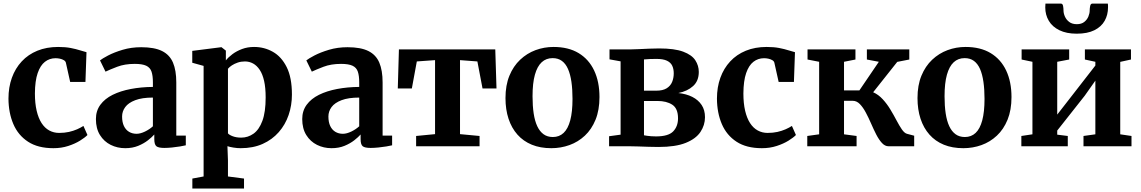

<svg xmlns="http://www.w3.org/2000/svg" viewBox="-20 -838 6539 1100"><path d="M286 11Q197.5 11 140.8 -26Q84 -63 56.5 -127.2Q29 -191.5 28.5 -273Q28.5 -338 48 -392.2Q67.5 -446.5 104.5 -486.2Q141.5 -526 194.2 -547.5Q247 -569 313 -569Q354.5 -569 385.2 -563Q416 -557 438.2 -549.8Q460.5 -542.5 475.5 -539L469.5 -368.5H382L357.5 -478.5Q355.5 -487.5 345.8 -493.2Q336 -499 323.2 -501.8Q310.5 -504.5 298.5 -504.5Q264 -504.5 237.5 -484Q211 -463.5 195.8 -419.2Q180.5 -375 180 -302.5Q180 -246 190 -203.5Q200 -161 218.2 -132.8Q236.5 -104.5 262.2 -90.5Q288 -76.5 318.5 -76.5Q349.5 -76.5 375 -82.2Q400.5 -88 421.5 -97.2Q442.5 -106.5 458 -116.5L481 -64.5Q467 -50 438.5 -32.2Q410 -14.5 371 -1.8Q332 11 286 11Z M697.5 11Q652.5 11 614.2 -8Q576 -27 552.8 -64.2Q529.5 -101.5 529.5 -156Q529.5 -203 555 -237.8Q580.5 -272.5 625.5 -294.8Q670.5 -317 729.5 -328.2Q788.5 -339.5 856 -340V-366Q856 -404.5 848 -427.8Q840 -451 817.5 -461.5Q795 -472 752 -472Q694.5 -472 651.5 -455.5Q608.5 -439 584.5 -427.5L553 -492Q565 -502 599.2 -520Q633.5 -538 682.8 -552.8Q732 -567.5 789 -567.5Q865 -567.5 908.8 -545.5Q952.5 -523.5 971.2 -479Q990 -434.5 990 -365.5V-61H1044.5V-5.5Q1033 -2.5 1011.5 1Q990 4.5 965.8 7Q941.5 9.5 921.5 9.5Q888 9.5 876 -0.2Q864 -10 864 -41V-67.5Q851.5 -53 828 -34.5Q804.5 -16 771.8 -2.5Q739 11 697.5 11ZM762.5 -71.5Q784 -71.5 810.5 -84.2Q837 -97 856 -114.5V-279Q794 -279 754.8 -264Q715.5 -249 697.5 -224.5Q679.5 -200 679.5 -170.5Q679.5 -138 690 -116Q700.5 -94 719.2 -82.8Q738 -71.5 762.5 -71.5Z M1082 242V185L1146.5 173V-460.5L1081.5 -478.5V-546.5L1247 -567.5H1249L1274 -548V-492Q1288 -510 1311.8 -527.8Q1335.5 -545.5 1366.8 -557.2Q1398 -569 1435.5 -569Q1494 -569 1543.2 -541.2Q1592.5 -513.5 1622.5 -453.5Q1652.5 -393.5 1652.5 -296Q1652.5 -234.5 1633.5 -179Q1614.5 -123.5 1577 -80.8Q1539.5 -38 1484.8 -13.5Q1430 11 1359 11Q1339 11 1317.5 7.5Q1296 4 1283 -0.5L1286 81V173L1378 185V242ZM1362 -49.5Q1400.5 -49.5 1432.5 -72.2Q1464.5 -95 1483.2 -145.5Q1502 -196 1502 -280Q1502 -335 1493.2 -374Q1484.5 -413 1468 -437.8Q1451.5 -462.5 1430 -474.2Q1408.5 -486 1383 -486Q1361 -486 1342 -479.5Q1323 -473 1308.5 -463.5Q1294 -454 1286 -444V-74Q1293 -65 1313.8 -57.2Q1334.5 -49.5 1362 -49.5Z M1879.5 11Q1834.5 11 1796.2 -8Q1758 -27 1734.8 -64.2Q1711.5 -101.5 1711.5 -156Q1711.5 -203 1737 -237.8Q1762.5 -272.5 1807.5 -294.8Q1852.5 -317 1911.5 -328.2Q1970.5 -339.5 2038 -340V-366Q2038 -404.5 2030 -427.8Q2022 -451 1999.5 -461.5Q1977 -472 1934 -472Q1876.5 -472 1833.5 -455.5Q1790.5 -439 1766.5 -427.5L1735 -492Q1747 -502 1781.2 -520Q1815.5 -538 1864.8 -552.8Q1914 -567.5 1971 -567.5Q2047 -567.5 2090.8 -545.5Q2134.5 -523.5 2153.2 -479Q2172 -434.5 2172 -365.5V-61H2226.5V-5.5Q2215 -2.5 2193.5 1Q2172 4.5 2147.8 7Q2123.5 9.5 2103.5 9.5Q2070 9.5 2058 -0.2Q2046 -10 2046 -41V-67.5Q2033.5 -53 2010 -34.5Q1986.5 -16 1953.8 -2.5Q1921 11 1879.5 11ZM1944.5 -71.5Q1966 -71.5 1992.5 -84.2Q2019 -97 2038 -114.5V-279Q1976 -279 1936.8 -264Q1897.5 -249 1879.5 -224.5Q1861.5 -200 1861.5 -170.5Q1861.5 -138 1872 -116Q1882.5 -94 1901.2 -82.8Q1920 -71.5 1944.5 -71.5Z M2364 0V-59L2472.5 -69.5V-493.5L2368 -486L2339.5 -331H2259L2265.5 -555H2817.5L2824.5 -331H2744.5L2715 -486L2615.5 -493.5V-69.5L2727.5 -59V0Z M2876 -276Q2876 -349.5 2898.5 -404.2Q2921 -459 2960 -495.8Q2999 -532.5 3048.2 -550.8Q3097.5 -569 3151.5 -569Q3236.5 -569 3295 -533.8Q3353.5 -498.5 3384 -434Q3414.5 -369.5 3414.5 -282Q3414.5 -207.5 3392 -152.2Q3369.5 -97 3330.8 -60.8Q3292 -24.5 3242.5 -6.8Q3193 11 3138.5 11Q3075.5 11 3026.8 -9Q2978 -29 2944.5 -66.8Q2911 -104.5 2893.5 -157.5Q2876 -210.5 2876 -276ZM3147.5 -53Q3184 -53 3209 -76.5Q3234 -100 3247 -148.5Q3260 -197 3260 -271.5Q3260 -326 3253.8 -369.2Q3247.5 -412.5 3234.2 -442.8Q3221 -473 3199.2 -489Q3177.5 -505 3146 -505Q3109 -505 3083.5 -481.5Q3058 -458 3044.5 -409.8Q3031 -361.5 3031 -286.5Q3031 -231.5 3037.5 -188.2Q3044 -145 3058 -115Q3072 -85 3094 -69Q3116 -53 3147.5 -53Z M3752.5 4Q3726 4 3695.5 3Q3665 2 3636.8 1Q3608.5 0 3588.5 0H3469.5V-57.5L3535.5 -66.5V-486.5L3472 -498V-555H3594Q3612 -555 3640.2 -556.5Q3668.5 -558 3700 -559.2Q3731.5 -560.5 3756.5 -560.5Q3844.5 -560.5 3894 -542Q3943.5 -523.5 3963.5 -492.8Q3983.5 -462 3983.5 -426Q3983.5 -374.5 3951 -345Q3918.5 -315.5 3866.5 -305Q3912.5 -300 3946.5 -282.8Q3980.5 -265.5 3999.8 -236.5Q4019 -207.5 4019 -166.5Q4019 -121 3993 -82Q3967 -43 3908.8 -19.5Q3850.5 4 3752.5 4ZM3738.5 -56.5Q3809 -56.5 3836.8 -85.2Q3864.5 -114 3864.5 -160Q3864.5 -216.5 3831.8 -238Q3799 -259.5 3746.5 -259.5H3669.5V-63Q3676.5 -61.5 3687.2 -60Q3698 -58.5 3711.5 -57.5Q3725 -56.5 3738.5 -56.5ZM3669.5 -318.5H3740Q3777.5 -318.5 3799.5 -332.2Q3821.5 -346 3830.8 -368.8Q3840 -391.5 3840 -418Q3840 -443 3831.2 -461.5Q3822.5 -480 3801 -490.2Q3779.5 -500.5 3740.5 -500.5Q3722 -500.5 3704 -499.8Q3686 -499 3669.5 -497.5Z M4345 11Q4256.5 11 4199.8 -26Q4143 -63 4115.5 -127.2Q4088 -191.5 4087.5 -273Q4087.5 -338 4107 -392.2Q4126.5 -446.5 4163.5 -486.2Q4200.5 -526 4253.2 -547.5Q4306 -569 4372 -569Q4413.5 -569 4444.2 -563Q4475 -557 4497.2 -549.8Q4519.5 -542.5 4534.5 -539L4528.5 -368.5H4441L4416.5 -478.5Q4414.5 -487.5 4404.8 -493.2Q4395 -499 4382.2 -501.8Q4369.5 -504.5 4357.5 -504.5Q4323 -504.5 4296.5 -484Q4270 -463.5 4254.8 -419.2Q4239.5 -375 4239 -302.5Q4239 -246 4249 -203.5Q4259 -161 4277.2 -132.8Q4295.5 -104.5 4321.2 -90.5Q4347 -76.5 4377.5 -76.5Q4408.5 -76.5 4434 -82.2Q4459.5 -88 4480.5 -97.2Q4501.5 -106.5 4517 -116.5L4540 -64.5Q4526 -50 4497.5 -32.2Q4469 -14.5 4430 -1.8Q4391 11 4345 11Z M4605 0V-59L4673 -68.5V-484L4606.5 -497V-555H4881V-497L4815.5 -484V-320H4903.5L5015 -484L4946.5 -497V-555H5189.5V-497L5120.5 -483.5L4982.5 -309.5Q5013 -296 5037.5 -269.2Q5062 -242.5 5081.2 -210.5Q5100.5 -178.5 5116.5 -148Q5132.5 -117.5 5147 -96.5Q5161.5 -75.5 5176 -71.5L5217.5 -60.5V0H5071Q5050 0 5032.8 -18.8Q5015.5 -37.5 5000.2 -67.2Q4985 -97 4970.5 -130.5Q4956 -164 4940.2 -193.5Q4924.5 -223 4906.2 -241.8Q4888 -260.5 4865.5 -260.5H4815.5V-68.5L4887.5 -59V0Z M5236.5 -276Q5236.5 -349.5 5259 -404.2Q5281.5 -459 5320.5 -495.8Q5359.5 -532.5 5408.8 -550.8Q5458 -569 5512 -569Q5597 -569 5655.5 -533.8Q5714 -498.5 5744.5 -434Q5775 -369.5 5775 -282Q5775 -207.5 5752.5 -152.2Q5730 -97 5691.2 -60.8Q5652.5 -24.5 5603 -6.8Q5553.5 11 5499 11Q5436 11 5387.2 -9Q5338.5 -29 5305 -66.8Q5271.5 -104.5 5254 -157.5Q5236.5 -210.5 5236.5 -276ZM5508 -53Q5544.5 -53 5569.5 -76.5Q5594.5 -100 5607.5 -148.5Q5620.5 -197 5620.5 -271.5Q5620.5 -326 5614.2 -369.2Q5608 -412.5 5594.8 -442.8Q5581.5 -473 5559.8 -489Q5538 -505 5506.5 -505Q5469.5 -505 5444 -481.5Q5418.5 -458 5405 -409.8Q5391.5 -361.5 5391.5 -286.5Q5391.5 -231.5 5398 -188.2Q5404.5 -145 5418.5 -115Q5432.5 -85 5454.5 -69Q5476.5 -53 5508 -53Z M5831.5 0V-59L5895 -68.5V-484L5833 -497V-555H6105.5V-497L6037 -484V-181.5L6097 -258.5L6255.5 -462.5V-484L6195.5 -497V-555H6459.5V-497L6398 -483.5V-68.5L6462.5 -59V0H6187.5V-59L6255.5 -68.5V-376L6194.5 -289.5L6037 -90V-66.5L6097.5 -59V0ZM6057.5 -817.5Q6068 -817.5 6070.5 -804Q6073 -790.5 6073 -778Q6073 -761.5 6081 -743.2Q6089 -725 6105.8 -712.2Q6122.5 -699.5 6149.5 -699.5Q6175.5 -699.5 6191.8 -712.2Q6208 -725 6215.5 -743.2Q6223 -761.5 6223 -778Q6223 -790.5 6225.8 -804Q6228.5 -817.5 6239 -817.5H6327Q6328 -813.5 6328 -806.5Q6328 -799.5 6328 -795.5Q6328 -753 6308.8 -718.8Q6289.5 -684.5 6249.8 -664.8Q6210 -645 6148.5 -645Q6090 -645 6049.5 -664.8Q6009 -684.5 5988.8 -718.8Q5968.5 -753 5968.5 -795.5Q5968.5 -801 5969 -806.5Q5969.5 -812 5969.5 -817.5Z"/></svg>

Font: Merriweather 20pt
Style: Bold
Weight: 700
Version: Version 2.100